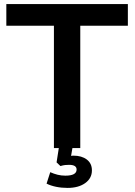

<svg xmlns="http://www.w3.org/2000/svg" viewBox="-20 -725 659 940"><path d="M244 0V-599H11V-705H606V-599H373V0ZM311 195Q281 195 254.5 189.5Q228 184 208 174L226 118Q244 126 262 130.5Q280 135 300 135Q355 135 355 105Q355 82 318 82Q308 82 298.5 83Q289 84 276 88L257 70L271 -20H338L328 38Q334 37 339 37Q380 37 405 56Q430 75 430 109Q430 148 397 171.5Q364 195 311 195Z"/></svg>

Font: MulishBold
Style: Bold
Weight: 700
Designer: Vernon Adams
Foundry: Vernon Adams
Version: Version 3.602; ttfautohint (v1.8.3)